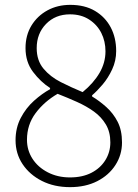

<svg xmlns="http://www.w3.org/2000/svg" viewBox="-20 -757 568 790"><path d="M268 13Q203 13 152.5 -12.5Q102 -38 73 -81.5Q44 -125 44 -180Q44 -231 65.5 -272Q87 -313 120 -342.5Q153 -372 186 -390V-395Q147 -420 116 -461Q85 -502 85 -559Q85 -612 109.5 -652Q134 -692 175.5 -714.5Q217 -737 269 -737Q329 -737 371 -712Q413 -687 435.5 -644.5Q458 -602 458 -547Q458 -507 441.5 -471.5Q425 -436 402 -409Q379 -382 359 -365V-360Q389 -342 417.5 -316.5Q446 -291 464 -256Q482 -221 482 -171Q482 -120 455 -78Q428 -36 380 -11.5Q332 13 268 13ZM320 -378Q365 -415 389.5 -457Q414 -499 414 -546Q414 -587 397 -621Q380 -655 347 -676.5Q314 -698 268 -698Q208 -698 169.5 -658.5Q131 -619 131 -559Q131 -508 159 -474.5Q187 -441 230.5 -419Q274 -397 320 -378ZM268 -27Q319 -27 356 -46Q393 -65 413.5 -98Q434 -131 434 -171Q434 -214 415.5 -245Q397 -276 366.5 -298Q336 -320 297 -337.5Q258 -355 217 -371Q162 -339 126.5 -291.5Q91 -244 91 -182Q91 -139 113.5 -104Q136 -69 176.5 -48Q217 -27 268 -27Z"/></svg>

Font: Noto Sans TC Thin ExtraLight
Style: Regular
Weight: 250
Version: Version 2.004-H2;hotconv 1.0.118;makeotfexe 2.5.65603